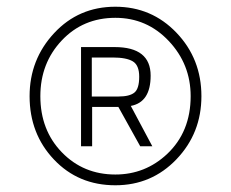

<svg xmlns="http://www.w3.org/2000/svg" viewBox="-20 -720 687 571"><path d="M323 -169Q213 -169 140.5 -245.5Q68 -322 68 -434Q68 -543 141 -621.5Q214 -700 323 -700Q431 -700 505 -622.5Q579 -545 579 -434Q579 -324 505 -246.5Q431 -169 323 -169ZM323 -201Q412 -201 477 -262Q547 -328 547 -434Q547 -529 482 -598Q417 -667 323 -667Q227 -667 163.5 -599.5Q100 -532 100 -434Q100 -333 164 -267Q228 -201 323 -201ZM433 -285H397L332 -402H254V-285H221V-580H321Q428 -580 428 -495Q428 -416 369 -405ZM333 -433Q365 -433 379.5 -444.5Q394 -456 394 -492Q394 -526 375 -537.5Q356 -549 315 -549H253V-433Z"/></svg>

Font: Storia Sans Thin
Style: Regular
Weight: 100
Designer: Accademia di Belle Arti di Urbino and others
Foundry: Accademia di Belle Arti di Urbino and others.
Version: Version 60.001;May 25, 2020;FontCreator 12.0.0.2522 64-bit